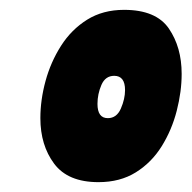

<svg xmlns="http://www.w3.org/2000/svg" viewBox="-20 -730 389 390"><path d="M180 -360Q118 -360 90 -397.5Q62 -435 62 -490Q62 -527 72.5 -565.5Q83 -604 104 -637Q125 -670 157 -690Q189 -710 232 -710Q297 -710 323 -672Q349 -634 349 -580Q349 -544 339 -505Q329 -466 308.5 -433Q288 -400 256 -380Q224 -360 180 -360ZM199 -490Q217 -490 225.5 -509.5Q234 -529 234 -547Q234 -576 212 -576Q194 -576 186 -557.5Q178 -539 178 -519Q178 -490 199 -490Z"/></svg>

Font: Georama Semi Condensed Black
Style: Italic
Weight: 900
Width: 4
Italic angle: -9°
Designer: Jean-Baptiste Levee
Foundry: Production Type
Version: Version 1.000